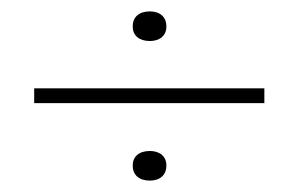

<svg xmlns="http://www.w3.org/2000/svg" viewBox="-20 -488 524 337"><path d="M40 -333V-307H444V-333ZM213 -197C213 -181 224 -171 243 -171C261 -171 272 -181 272 -197V-198C272 -213 261 -223 243 -223C224 -223 213 -213 213 -198ZM213 -441C213 -426 224 -416 243 -416C261 -416 272 -426 272 -441V-442C272 -458 261 -468 243 -468C224 -468 213 -458 213 -442Z"/></svg>

Font: LT Wave Thin
Style: Regular
Weight: 100
Designer: Daniel Lyons
Version: Version 2.5 (Glyphs App)